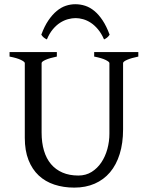

<svg xmlns="http://www.w3.org/2000/svg" viewBox="-20 -857 694 892"><path d="M622.6 -594.2Q589.4 -587.4 570.6 -579.1Q551.8 -570.8 551.8 -564V-255.9Q551.8 -191.9 536.1 -141.6Q520.5 -91.3 491.2 -56.6Q461.9 -22 419.9 -3.7Q377.9 14.6 325.2 14.6Q274.9 14.6 232.7 0.7Q190.4 -13.2 159.9 -41.7Q129.4 -70.3 112.3 -113.8Q95.2 -157.2 95.2 -216.8V-564Q95.2 -569.8 77.4 -578.6Q59.6 -587.4 24.4 -594.2V-615.2H244.1V-594.2Q210.9 -587.4 192.1 -579.1Q173.3 -570.8 173.3 -564V-241.2Q173.3 -194.3 184.3 -157.2Q195.3 -120.1 217 -94.5Q238.8 -68.8 270.5 -55.2Q302.2 -41.5 344.2 -41.5Q378.9 -41.5 405.8 -58.3Q432.6 -75.2 450.9 -102.5Q469.2 -129.9 478.8 -164.8Q488.3 -199.7 488.3 -235.8V-564Q488.3 -569.8 470.5 -578.6Q452.6 -587.4 417.5 -594.2V-615.2H622.6ZM171.9 -695.8Q186.5 -735.4 204.8 -762.2Q223.1 -789.1 243.4 -805.9Q263.7 -822.8 285.6 -830.1Q307.6 -837.4 329.6 -837.4Q353.5 -837.4 376 -830.1Q398.4 -822.8 418.7 -805.9Q439 -789.1 456.8 -762.2Q474.6 -735.4 489.3 -695.8Q483.4 -687 477.5 -682.4Q471.7 -677.7 463.4 -673.8Q451.2 -701.7 435.3 -720.7Q419.4 -739.7 401.9 -751.2Q384.3 -762.7 366 -767.8Q347.7 -772.9 331.5 -772.9Q314.5 -772.9 295.7 -767.8Q276.9 -762.7 259 -751.2Q241.2 -739.7 225.3 -720.7Q209.5 -701.7 197.8 -673.8Q189.5 -677.7 183.6 -682.4Q177.7 -687 171.9 -695.8Z"/></svg>

Font: Noto Serif Devanagari
Style: Regular
Weight: 400
Designer: Monotype Design Team
Foundry: Monotype Imaging Inc.
Version: Version 1.01